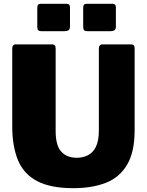

<svg xmlns="http://www.w3.org/2000/svg" viewBox="-20 -974 768 1004"><path d="M684 -293Q684 -178 644 -111.5Q604 -45 532 -17.5Q460 10 364 10Q244 10 174 -27Q104 -64 74 -136.5Q44 -209 44 -313V-719Q44 -742 63 -742H253Q271 -742 271 -721V-289Q271 -213 300.5 -181Q330 -149 381 -149Q412 -149 438.5 -161.5Q465 -174 481 -205.5Q497 -237 497 -292V-719Q497 -742 516 -742H666Q684 -742 684 -721V-293ZM346 -936V-835Q346 -822 339 -816.5Q332 -811 317 -811H197Q184 -811 179.5 -816.5Q175 -822 175 -833V-934Q175 -954 191 -954H330Q346 -954 346 -936ZM586 -936V-835Q586 -822 579 -816.5Q572 -811 557 -811H437Q424 -811 419.5 -816.5Q415 -822 415 -833V-934Q415 -954 431 -954H570Q586 -954 586 -936Z"/></svg>

Font: Libre Franklin Thin Black
Style: Regular
Weight: 900
Version: Version 3.000